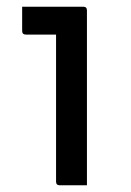

<svg xmlns="http://www.w3.org/2000/svg" viewBox="-20 -552 390 572"><path d="M147 -11V-449H57Q46 -449 46 -460V-532H228Q239 -532 239 -521V0H158Q147 0 147 -11Z"/></svg>

Font: Recursive Sn Lnr St
Style: Regular
Weight: 400
Version: Version 1.079;hotconv 1.0.112;makeotfexe 2.5.65598; ttfautoh